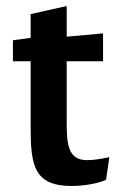

<svg xmlns="http://www.w3.org/2000/svg" viewBox="-20 -609 396 639"><path d="M23 -405H82V-185C82 -59 93 10 219 10C259 10 311 1 333 -11L344 -86C314 -79 286 -76 270 -76C207 -76 202 -128 202 -200V-405H323V-498C287 -495 243 -490 202 -487V-589L82 -562V-483L23 -475Z"/></svg>

Font: Enriqueta
Style: Bold
Weight: 700
Designer: Viviana Monsalve, Gustavo Ibarra
Foundry: Viviana Monsalve, Gustavo Ibarra
Version: Version 1.002